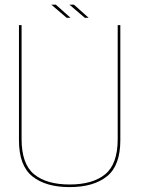

<svg xmlns="http://www.w3.org/2000/svg" viewBox="-20 -780 605 805"><path d="M272 4.5Q372 4.5 428.2 -40.5Q484.5 -85.5 484.5 -192V-674.5H473.5V-197Q473.5 -92.5 421.2 -49.5Q369 -6.5 272 -6.5Q175 -6.5 122.8 -49.5Q70.5 -92.5 70.5 -197V-674.5H59.5V-192Q59.5 -85.5 115.8 -40.5Q172 4.5 272 4.5ZM335.5 -705.5H351.5L290 -760.5H271ZM259.5 -705.5H275.5L214 -760.5H195Z"/></svg>

Font: Anybody Thin Thin
Style: Regular
Weight: 250
Version: Version 1.113;gftools[0.9.25]